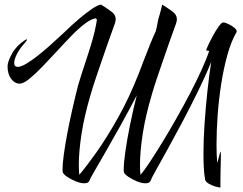

<svg xmlns="http://www.w3.org/2000/svg" viewBox="-20 -793 1061 838"><path d="M939 25Q933 25 918 20.5Q903 16 890 8Q877 0 875 -10Q871 -33 869.5 -61.5Q868 -90 868 -123Q868 -185 873 -256Q878 -327 885.5 -397Q893 -467 902 -523Q876 -459 842 -390Q808 -321 773.5 -256Q739 -191 709 -137Q679 -83 659.5 -48Q640 -13 638 -6Q634 7 615 7Q598 7 576.5 -2Q555 -11 538.5 -22.5Q522 -34 521 -42Q520 -44 520 -47.5Q520 -51 520 -55Q520 -82 527.5 -134Q535 -186 548 -250Q561 -314 577 -377Q541 -308 505.5 -244.5Q470 -181 440.5 -129.5Q411 -78 392 -45.5Q373 -13 371 -6Q367 7 348 7Q331 7 309.5 -2Q288 -11 271.5 -22.5Q255 -34 254 -42Q253 -44 253 -47.5Q253 -51 253 -55Q253 -78 258.5 -118.5Q264 -159 273.5 -209.5Q283 -260 295.5 -315Q308 -370 321 -421Q326 -439 336.5 -471.5Q347 -504 360 -543Q373 -582 384 -620.5Q395 -659 400 -689Q403 -707 403 -707Q403 -709 401.5 -709Q400 -709 398 -713Q379 -711 351 -690Q323 -669 291.5 -636.5Q260 -604 227 -568Q194 -532 163 -500Q132 -468 107 -448Q82 -428 66 -428Q44 -428 28.5 -449Q13 -470 13 -503Q13 -524 32.5 -559Q52 -594 89 -618Q94 -621 96 -621Q98 -621 98 -620Q98 -617 86 -603Q64 -578 53 -555.5Q42 -533 42 -519Q42 -501 58 -501Q71 -501 94 -514.5Q117 -528 143 -548.5Q169 -569 194.5 -591.5Q220 -614 239 -632Q258 -650 266 -657Q296 -686 326.5 -712Q357 -738 382.5 -755Q408 -772 421 -773Q451 -754 468 -741Q485 -728 485 -709Q485 -704 483 -696Q482 -691 473 -667Q464 -643 451.5 -607Q439 -571 425 -530.5Q411 -490 397.5 -450Q384 -410 375 -378Q348 -287 336 -209.5Q324 -132 324 -73Q324 -62 324.5 -51Q325 -40 326 -30Q357 -66 401.5 -129Q446 -192 495 -279Q544 -366 586 -473Q595 -497 608 -530.5Q621 -564 634.5 -598Q648 -632 660 -657Q662 -665 664 -673.5Q666 -682 667 -689Q669 -702 670.5 -708Q672 -714 676 -726.5Q680 -739 688 -773Q718 -754 735 -741Q752 -728 752 -709Q752 -704 750 -696Q749 -691 740 -667Q731 -643 718.5 -607Q706 -571 692 -530.5Q678 -490 664.5 -450Q651 -410 642 -378Q615 -287 603 -209.5Q591 -132 591 -73Q591 -62 591.5 -51Q592 -40 593 -30Q609 -48 633.5 -85Q658 -122 688 -171Q718 -220 749.5 -275.5Q781 -331 809.5 -385.5Q838 -440 860 -488.5Q882 -537 893 -571Q880 -571 880 -574Q880 -577 888.5 -595.5Q897 -614 909.5 -637Q922 -660 934.5 -677.5Q947 -695 954 -695Q962 -695 976 -688.5Q990 -682 1001.5 -673Q1013 -664 1013 -656V-654Q989 -613 972.5 -553.5Q956 -494 945.5 -426.5Q935 -359 930 -290.5Q925 -222 925 -163Q925 -118 928 -82Q933 -97 937 -114Q941 -131 942 -131Q944 -131 944 -115Q944 -102 943.5 -81Q943 -60 942.5 -38Q942 -16 942 1Q942 9 942 15.5Q942 22 943 24Q943 25 939 25Z"/></svg>

Font: Comforter
Style: Regular
Weight: 400
Designer: Robert E. Leuschke
Foundry: Robert E. Leuschke
Version: Version 1.013; ttfautohint (v1.8.3)